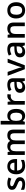

<svg xmlns="http://www.w3.org/2000/svg" viewBox="2592 -3392 810 6034"><g transform="rotate(-90 2997.0 -375.0)"><path d="M444.8 -153.8Q444.8 -74.7 387.2 -32.5Q329.6 9.8 222.2 9.8Q114.3 9.8 48.8 -22.9V-122.1Q144 -78.1 226.1 -78.1Q332 -78.1 332 -142.1Q332 -162.6 320.3 -176.3Q308.6 -189.9 281.7 -204.6Q254.9 -219.2 207 -237.8Q113.8 -273.9 80.8 -310.1Q47.9 -346.2 47.9 -403.8Q47.9 -473.1 103.8 -511.5Q159.7 -549.8 255.9 -549.8Q351.1 -549.8 436 -511.2L398.9 -424.8Q311.5 -460.9 252 -460.9Q161.1 -460.9 161.1 -409.2Q161.1 -383.8 184.8 -366.2Q208.5 -348.6 288.1 -317.9Q355 -292 385.3 -270.5Q415.5 -249 430.2 -220.9Q444.8 -192.9 444.8 -153.8Z M804.7 9.8Q678.7 9.8 607.7 -63.7Q536.6 -137.2 536.6 -266.1Q536.6 -398.4 602.5 -474.1Q668.5 -549.8 783.7 -549.8Q890.6 -549.8 952.6 -484.9Q1014.6 -419.9 1014.6 -306.2V-244.1H654.8Q657.2 -165.5 697.3 -123.3Q737.3 -81.1 810.1 -81.1Q857.9 -81.1 899.2 -90.1Q940.4 -99.1 987.8 -120.1V-26.9Q945.8 -6.8 902.8 1.5Q859.9 9.8 804.7 9.8ZM783.7 -462.9Q729 -462.9 696 -428.2Q663.1 -393.6 656.7 -327.1H901.9Q900.9 -394 869.6 -428.5Q838.4 -462.9 783.7 -462.9Z M1600.1 0H1484.9V-333Q1484.9 -395 1461.4 -425.5Q1438 -456.1 1388.2 -456.1Q1321.8 -456.1 1290.8 -412.8Q1259.8 -369.6 1259.8 -269V0H1145V-540H1234.9L1251 -469.2H1256.8Q1279.3 -507.8 1322 -528.8Q1364.7 -549.8 1416 -549.8Q1540.5 -549.8 1581.1 -464.8H1588.9Q1612.8 -504.9 1656.2 -527.3Q1699.7 -549.8 1755.9 -549.8Q1852.5 -549.8 1896.7 -501Q1940.9 -452.1 1940.9 -352.1V0H1826.2V-333Q1826.2 -395 1802.5 -425.5Q1778.8 -456.1 1729 -456.1Q1662.1 -456.1 1631.1 -414.3Q1600.1 -372.6 1600.1 -286.1Z M2377 -549.8Q2478 -549.8 2534.4 -476.6Q2590.8 -403.3 2590.8 -271Q2590.8 -138.2 2533.7 -64.2Q2476.6 9.8 2375 9.8Q2272.5 9.8 2215.8 -64H2208L2187 0H2101.1V-759.8H2215.8V-579.1Q2215.8 -559.1 2213.9 -519.5Q2211.9 -480 2210.9 -469.2H2215.8Q2270.5 -549.8 2377 -549.8ZM2347.2 -456.1Q2277.8 -456.1 2247.3 -415.3Q2216.8 -374.5 2215.8 -278.8V-271Q2215.8 -172.4 2247.1 -128.2Q2278.3 -84 2349.1 -84Q2410.2 -84 2441.7 -132.3Q2473.1 -180.7 2473.1 -272Q2473.1 -456.1 2347.2 -456.1Z M2998 -549.8Q3032.7 -549.8 3055.2 -544.9L3043.9 -438Q3019.5 -443.8 2993.2 -443.8Q2924.3 -443.8 2881.6 -398.9Q2838.9 -354 2838.9 -282.2V0H2724.1V-540H2814L2829.1 -444.8H2835Q2861.8 -493.2 2905 -521.5Q2948.2 -549.8 2998 -549.8Z M3473.1 0 3450.2 -75.2H3446.3Q3407.2 -25.9 3367.7 -8.1Q3328.1 9.8 3266.1 9.8Q3186.5 9.8 3141.8 -33.2Q3097.2 -76.2 3097.2 -154.8Q3097.2 -238.3 3159.2 -280.8Q3221.2 -323.2 3348.1 -327.1L3441.4 -330.1V-358.9Q3441.4 -410.6 3417.2 -436.3Q3393.1 -461.9 3342.3 -461.9Q3300.8 -461.9 3262.7 -449.7Q3224.6 -437.5 3189.5 -420.9L3152.3 -502.9Q3196.3 -525.9 3248.5 -537.8Q3300.8 -549.8 3347.2 -549.8Q3450.2 -549.8 3502.7 -504.9Q3555.2 -460 3555.2 -363.8V0ZM3302.2 -78.1Q3364.7 -78.1 3402.6 -113Q3440.4 -147.9 3440.4 -210.9V-257.8L3371.1 -254.9Q3290 -252 3253.2 -227.8Q3216.3 -203.6 3216.3 -153.8Q3216.3 -117.7 3237.8 -97.9Q3259.3 -78.1 3302.2 -78.1Z M3838.4 0 3633.3 -540H3754.4L3864.3 -226.1Q3892.6 -147 3898.4 -98.1H3902.3Q3906.7 -133.3 3936.5 -226.1L4046.4 -540H4168.5L3962.4 0Z M4588.4 0 4565.4 -75.2H4561.5Q4522.5 -25.9 4482.9 -8.1Q4443.4 9.8 4381.3 9.8Q4301.8 9.8 4257.1 -33.2Q4212.4 -76.2 4212.4 -154.8Q4212.4 -238.3 4274.4 -280.8Q4336.4 -323.2 4463.4 -327.1L4556.6 -330.1V-358.9Q4556.6 -410.6 4532.5 -436.3Q4508.3 -461.9 4457.5 -461.9Q4416 -461.9 4377.9 -449.7Q4339.8 -437.5 4304.7 -420.9L4267.6 -502.9Q4311.5 -525.9 4363.8 -537.8Q4416 -549.8 4462.4 -549.8Q4565.4 -549.8 4617.9 -504.9Q4670.4 -460 4670.4 -363.8V0ZM4417.5 -78.1Q4480 -78.1 4517.8 -113Q4555.7 -147.9 4555.7 -210.9V-257.8L4486.3 -254.9Q4405.3 -252 4368.4 -227.8Q4331.5 -203.6 4331.5 -153.8Q4331.5 -117.7 4353 -97.9Q4374.5 -78.1 4417.5 -78.1Z M5305.7 0H5190.4V-332Q5190.4 -394.5 5165.3 -425.3Q5140.1 -456.1 5085.4 -456.1Q5012.7 -456.1 4979 -413.1Q4945.3 -370.1 4945.3 -269V0H4830.6V-540H4920.4L4936.5 -469.2H4942.4Q4966.8 -507.8 5011.7 -528.8Q5056.6 -549.8 5111.3 -549.8Q5305.7 -549.8 5305.7 -352.1Z M5944.3 -271Q5944.3 -138.7 5876.5 -64.5Q5808.6 9.8 5687.5 9.8Q5611.8 9.8 5553.7 -24.4Q5495.6 -58.6 5464.4 -122.6Q5433.1 -186.5 5433.1 -271Q5433.1 -402.3 5500.5 -476.1Q5567.9 -549.8 5690.4 -549.8Q5807.6 -549.8 5876 -474.4Q5944.3 -398.9 5944.3 -271ZM5551.3 -271Q5551.3 -84 5689.5 -84Q5826.2 -84 5826.2 -271Q5826.2 -456.1 5688.5 -456.1Q5616.2 -456.1 5583.7 -408.2Q5551.3 -360.4 5551.3 -271Z"/></g></svg>

Font: f0_1792           
Style: Regular
Weight: 600
Foundry: Ascender Corporation
Version: Version 1.10